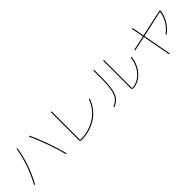

<svg xmlns="http://www.w3.org/2000/svg" viewBox="275 -2085 3451 3451"><g transform="rotate(-45 2000.0 -360.0)"><path d="M877.9 -6.8Q779.3 -375 634.8 -686.5Q630.9 -695.3 640.1 -699.7Q649.4 -704.1 653.3 -695.3Q793.9 -392.6 897.5 -11.7Q899.4 -2 889.6 0Q879.9 2 877.9 -6.8ZM89.8 -9.8Q81.1 -14.6 85.9 -24.4Q261.7 -345.7 318.4 -691.4Q320.3 -702.1 330.1 -700.2Q339.8 -698.2 337.9 -688.5Q280.3 -333 102.5 -12.7Q97.7 -4.9 89.8 -9.8Z M1255.9 19.5Q1241.2 20.5 1230.5 10.3Q1219.7 0 1219.7 -14.6V-719.7Q1219.7 -729.5 1230 -730Q1240.2 -730.5 1240.2 -719.7V-4.9Q1240.2 0 1245.1 0Q1469.7 -3.9 1632.3 -108.9Q1794.9 -213.9 1867.2 -404.3Q1871.1 -414.1 1879.9 -410.2Q1889.6 -406.2 1885.7 -397.5Q1811.5 -203.1 1647.5 -94.7Q1483.4 13.7 1255.9 19.5Z M2575.2 18.6Q2560.5 19.5 2549.8 9.8Q2539.1 0 2539.1 -14.6V-710Q2539.1 -719.7 2548.8 -719.7Q2558.6 -719.7 2558.6 -710V-4.9Q2558.6 0 2563.5 0Q2703.1 -5.9 2806.6 -119.6Q2910.2 -233.4 2927.7 -400.4Q2929.7 -410.2 2939.5 -410.2Q2950.2 -410.2 2948.2 -399.4Q2930.7 -228.5 2824.7 -110.4Q2718.8 7.8 2575.2 18.6ZM2101.6 14.6Q2092.8 18.6 2088.9 9.8Q2085 0 2092.8 -2.9Q2168.9 -40 2209 -91.3Q2249 -142.6 2269 -245.6Q2289.1 -348.6 2289.1 -530.3V-710Q2289.1 -719.7 2298.8 -719.7Q2308.6 -719.7 2308.6 -710V-530.3Q2308.6 -344.7 2287.6 -238.3Q2266.6 -131.8 2224.6 -78.1Q2182.6 -24.4 2101.6 14.6Z M3085.9 -442.4Q3076.2 -440.4 3074.2 -450.2Q3072.3 -460 3082 -461.9L3348.6 -519.5Q3353.5 -521.5 3352.5 -526.4L3310.5 -748Q3308.6 -757.8 3318.8 -759.8Q3329.1 -761.7 3331.1 -752L3372.1 -530.3Q3372.1 -524.4 3377.9 -526.4L3891.6 -637.7Q3901.4 -639.6 3904.3 -629.9Q3906.2 -616.2 3905.3 -610.4Q3888.7 -502 3827.6 -403.3Q3766.6 -304.7 3682.6 -247.1Q3673.8 -242.2 3668.9 -250Q3663.1 -257.8 3670.9 -263.7Q3752 -318.4 3809.6 -412.1Q3867.2 -505.9 3883.8 -611.3Q3883.8 -613.3 3882.3 -614.7Q3880.9 -616.2 3879.9 -615.2L3381.8 -505.9Q3377 -503.9 3377.9 -501L3476.6 28.3Q3478.5 38.1 3468.8 40Q3459 42 3457 32.2L3358.4 -496.1Q3358.4 -502 3351.6 -500Z"/></g></svg>

Font: Rounded Mgen+ 1mn thin
Style: Regular
Weight: 100
Designer: [Source Han Sans]
Ryoko NISHIZUKA  (kana & ideographs); Paul D. Hunt (Latin, Greek & Cyrillic); Wenlong ZHANG  (bopomofo
Version: Version 1.059.20150602